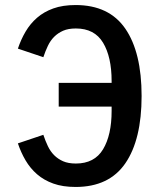

<svg xmlns="http://www.w3.org/2000/svg" viewBox="-20 -730 640 762"><path d="M280 12Q229 12 191.5 -1.5Q154 -15 127 -38.5Q100 -62 81.5 -93.5Q63 -125 51 -161L152 -195Q160 -171 170 -150Q180 -129 195 -114Q210 -99 230.5 -90Q251 -81 281 -81Q355 -81 389 -137.5Q423 -194 423 -290V-307H213V-401H423V-408Q423 -504 389 -560.5Q355 -617 281 -617Q251 -617 230.5 -608Q210 -599 195 -584Q180 -569 170 -548Q160 -527 152 -503L51 -537Q63 -573 81.5 -604.5Q100 -636 127 -659.5Q154 -683 191.5 -696.5Q229 -710 280 -710Q413 -710 477.5 -616Q542 -522 542 -349Q542 -176 477.5 -82Q413 12 280 12Z"/></svg>

Font: IBM Plex Mono Medium
Style: Regular
Weight: 500
Monospace: yes
Designer: Mike Abbink, Paul van der Laan, Pieter van Rosmalen
Foundry: Bold Monday
Version: Version 2.3